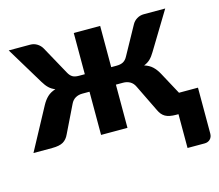

<svg xmlns="http://www.w3.org/2000/svg" viewBox="-98 -642 1071 938"><g transform="rotate(-15 437.0 -173.0)"><path d="M265.5 -337.5Q274 -321.5 285.8 -314.2Q297.5 -307 318.5 -307H348V-515.5H481.5V-307H508.5Q529.5 -307 542.5 -314.2Q555.5 -321.5 564 -337.5L642.5 -480Q651 -496 667 -505.8Q683 -515.5 702 -515.5H810.5L695.5 -326Q683.5 -305.5 670.5 -293Q657.5 -280.5 639 -273.5Q664.5 -265.5 680.2 -250.5Q696 -235.5 708.5 -212.5L769 -100.5H865V131Q865 149.5 854 160.2Q843 171 826 171H739.5V0H728.5Q692 0 673 -11Q654 -22 643 -46.5L576.5 -183Q568 -201 552.8 -209.8Q537.5 -218.5 518 -218.5H481.5V0H348V-218.5H311.5Q292 -218.5 276.8 -209.8Q261.5 -201 253 -183L186.5 -46.5Q175.5 -22 156.5 -11Q137.5 0 101 0H6L120.5 -212.5Q133 -235.5 148.8 -250.5Q164.5 -265.5 190 -273.5Q172 -280.5 159 -292.8Q146 -305 133.5 -326L19 -515.5H127.5Q146.5 -515.5 162.2 -505.8Q178 -496 187 -480Z"/></g></svg>

Font: Lato Heavy
Style: Regular
Weight: 800
Designer: Lukasz Dziedzic
Foundry: tyPoland Lukasz Dziedzic
Version: Version 2.007; 2014-02-27